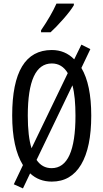

<svg xmlns="http://www.w3.org/2000/svg" viewBox="-20 -1003 576 1071"><path d="M135 -358Q135 -649 269 -649Q326 -649 358 -595L156 -176Q135 -242 135 -358ZM401 -358Q401 -65 268 -65Q215 -65 184 -111L384 -527Q393 -494 397 -451Q401 -408 401 -358ZM489 -358Q489 -532 434 -624L484 -729L434 -754L394 -672Q343 -724 269 -724Q48 -724 48 -359Q48 -179 108 -82L57 25L108 48L148 -36Q197 10 269 10Q376 10 432.5 -85Q489 -180 489 -358ZM392 -983H295Q265 -916 209 -834V-823H262Q292 -850 333 -896.5Q374 -943 392 -974Z"/></svg>

Font: Noto Sans Display Condensed
Style: Regular
Weight: 400
Width: 3
Designer: Monotype Design Team
Foundry: Monotype Imaging Inc.
Version: Version 1.900